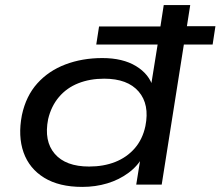

<svg xmlns="http://www.w3.org/2000/svg" viewBox="-20 -725 866 754"><path d="M303 9Q212 9 153.5 -27Q95 -63 72.5 -126.5Q50 -190 66 -273Q82 -348 126.5 -397.5Q171 -447 237 -472Q303 -497 382 -497Q462 -497 514 -465.5Q566 -434 581 -382H572L599 -550H358L369 -621H610L623 -705H727L714 -622H826L815 -550H702L615 0H515L533 -112H542Q522 -74 485 -46.5Q448 -19 401.5 -5Q355 9 303 9ZM330 -71Q387 -71 432.5 -89Q478 -107 509 -142.5Q540 -178 551 -230Q568 -315 524.5 -365.5Q481 -416 389 -416Q333 -416 287.5 -398Q242 -380 211.5 -344Q181 -308 169 -257Q152 -171 195 -121Q238 -71 330 -71Z"/></svg>

Font: Nunito Sans 10pt Expanded Medium
Style: Italic
Weight: 500
Width: 7
Italic angle: -9°
Designer: Vernon Adams
Foundry: Vernon Adams
Version: Version 3.101;gftools[0.9.27]